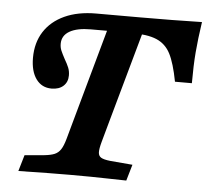

<svg xmlns="http://www.w3.org/2000/svg" viewBox="-45 -619 724 667"><g transform="rotate(5 316.5 -285.5)"><path d="M58.9 -396.3Q58.9 -448.8 83.6 -487.5Q108.4 -526.2 154.7 -547.4Q200.9 -568.5 264.1 -568.5H417Q532.3 -568.5 633 -571Q624.1 -511.1 620.3 -464.5Q616.5 -418 616.5 -356.4H557.6Q545.4 -420.4 528.7 -452.7Q512.1 -484.9 480.1 -498.5Q448.2 -512.1 388 -512.1H250.8Q202.8 -512.1 176.7 -497Q150.6 -481.9 150.6 -453.2Q150.6 -440.3 155.1 -429.8Q159.6 -419.2 168.9 -401.8Q178.8 -384.9 183.7 -372.8Q188.6 -360.6 188.6 -345.9Q188.6 -322.9 173.5 -309.1Q158.4 -295.3 132.3 -295.3Q98.2 -295.3 78.5 -322.3Q58.9 -349.3 58.9 -396.3ZM320.7 -561.4 443 -559.8 343 -201.6H220.7ZM42.6 0 59.2 -56.5 126.6 -62.5Q150.3 -64.9 163.4 -70.5Q176.4 -76.1 184.6 -88.6Q192.8 -101.1 199.7 -125.8L220.7 -201.6H343L322 -125.8Q315.1 -100.7 315.7 -88.6Q316.2 -76.5 325.4 -70.9Q334.6 -65.3 357.2 -62.8L435.5 -56.1L419 0.4Q388.3 -0.1 357.3 -0.9Q301.2 -2.4 223.7 -2.4H226H223.4Q159.2 -2.4 42.6 0Z"/></g></svg>

Font: Playfair Micro SmCond SmLight
Style: Italic
Weight: 360
Width: 4
Italic angle: -15.6°
Designer: Claus Eggers Sørensen
Foundry: Claus Eggers Sørensen
Version: Version 2.203;Glyphs 3.3 (3326)